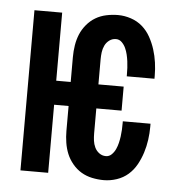

<svg xmlns="http://www.w3.org/2000/svg" viewBox="-44 -570 588 621"><g transform="rotate(5 250.0 -260.0)"><path d="M315 8Q296 8 277 4Q258 0 242 -9.5Q226 -19 213.5 -34Q201 -49 194 -66Q187 -83 184 -102Q181 -121 181 -140V-221H134V0H44V-520H134V-299H181V-380Q181 -399 184 -418Q187 -437 194 -454Q201 -471 213.5 -486Q226 -501 242 -510.5Q258 -520 277 -524Q296 -528 315 -528Q336 -528 357 -521Q378 -514 394 -500Q410 -486 420.5 -467Q431 -448 437.5 -427.5Q444 -407 447 -385.5Q450 -364 450 -343V-333H360V-339Q360 -350 359.5 -360.5Q359 -371 357.5 -382Q356 -393 353.5 -403.5Q351 -414 346.5 -424Q342 -434 334 -442Q326 -450 315 -450Q303 -450 293.5 -443Q284 -436 279 -425.5Q274 -415 272.5 -403.5Q271 -392 271 -380V-299H353V-221H271V-140Q271 -128 272.5 -116.5Q274 -105 279 -94.5Q284 -84 293.5 -77Q303 -70 315 -70Q326 -70 334 -78Q342 -86 346.5 -96Q351 -106 353.5 -116.5Q356 -127 357.5 -138Q359 -149 359.5 -159.5Q360 -170 360 -181V-187H450V-177Q450 -156 447 -134.5Q444 -113 437.5 -92.5Q431 -72 420.5 -53Q410 -34 394 -20Q378 -6 357 1Q336 8 315 8Z"/></g></svg>

Font: Iosevka Semibold
Style: Regular
Weight: 600
Monospace: yes
Designer: Belleve Invis
Foundry: Belleve Invis
Version: Version 33.2.3; ttfautohint (v1.8.4)